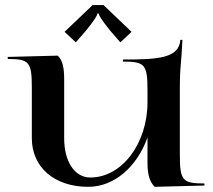

<svg xmlns="http://www.w3.org/2000/svg" viewBox="-20 -717 825 742"><path d="M229.5 -593.9 273 -553.4 312.5 -598.9C347.6 -642.3 355 -656.7 357 -664.9H361C363 -656.7 372 -640.4 405.5 -598.9L445 -553.4L488.5 -593.9L380 -697.4H338ZM10 -489C93.4 -489 103 -477.5 103 -377V-183C103 -70.7 190.2 5 321 5C422.5 5 510.1 -73.5 550 -185.8V-87C550 -42 559 -13 578 5L770 0V-8C684.5 -8 675 -19.5 675 -120V-367C675 -425.5 676.7 -446.4 679.2 -475C680.9 -494.8 683 -518.8 685 -563H677C672 -491 588.7 -487 455 -487V-479C540.5 -479 550 -467.8 550 -367V-322C550 -162.1 451 -31 329 -31C268.7 -31 228 -91.8 228 -183V-410C228 -455.5 222 -484 203 -502L10 -497Z"/></svg>

Font: Prida01
Style: Black
Weight: 900
Designer: gluk
Foundry: gluk
Version: Version 00.072